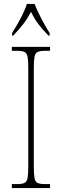

<svg xmlns="http://www.w3.org/2000/svg" viewBox="-20 -951 315 971"><path d="M40 0V-20H67Q92 -20 104 -26Q116 -32 119.5 -51Q123 -70 123 -108V-606Q123 -645 119.5 -663.5Q116 -682 104 -688Q92 -694 67 -694H40V-714H233V-694H207Q182 -694 170 -688Q158 -682 154.5 -663.5Q151 -645 151 -606V-108Q151 -70 154.5 -51Q158 -32 170 -26Q182 -20 207 -20H233V0ZM41 -784Q60 -813 82.5 -855Q105 -897 116 -931H155Q168 -897 190 -855Q212 -813 231 -784V-771H225Q194 -803 174.5 -828.5Q155 -854 137 -891Q117 -854 97 -828.5Q77 -803 47 -771H41Z"/></svg>

Font: Noto Serif Tamil Condensed Thin
Style: Italic
Weight: 100
Width: 3
Italic angle: -12°
Designer: Indian Type Foundry, Tom Grace, and the Monotype Design Team
Foundry: Monotype Imaging Inc.
Version: Version 2.003; ttfautohint (v1.8.4.7-5d5b)